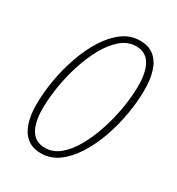

<svg xmlns="http://www.w3.org/2000/svg" viewBox="-179 -859 908 983"><g transform="rotate(30 275.0 -368.0)"><path d="M210 9Q159 9 127 -16.8Q95 -42.5 80 -88.5Q65 -134.5 65 -195.5Q65 -266.5 78.2 -343Q91.5 -419.5 116.8 -491Q142 -562.5 178.2 -619.8Q214.5 -677 260.8 -711Q307 -745 362.5 -745Q414 -745 446 -719Q478 -693 492.8 -646.2Q507.5 -599.5 507.5 -538Q507.5 -467 494.2 -390.8Q481 -314.5 455.8 -243.5Q430.5 -172.5 394 -115.2Q357.5 -58 311.2 -24.5Q265 9 210 9ZM213.5 -25.5Q260.5 -25.5 300 -58.2Q339.5 -91 370.8 -146.5Q402 -202 424 -269.5Q446 -337 457.8 -407.5Q469.5 -478 469.5 -540.5Q469.5 -619.5 443 -664.8Q416.5 -710 359 -710Q312 -710 272.2 -676.8Q232.5 -643.5 201.2 -588Q170 -532.5 148 -464.8Q126 -397 114.5 -326.2Q103 -255.5 103 -193.5Q103 -114.5 129.8 -70Q156.5 -25.5 213.5 -25.5Z"/></g></svg>

Font: Epilogue ExtraLight
Style: Italic
Weight: 250
Italic angle: -12°
Designer: Tyler Finck
Foundry: Etcetera Type Co
Version: Version 2.112